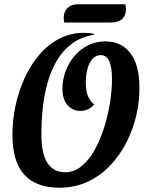

<svg xmlns="http://www.w3.org/2000/svg" viewBox="-20 -853 684 895"><path d="M257 22Q148 22 93 -39Q38 -100 38 -224Q38 -295 53 -363.5Q68 -432 96.5 -493Q125 -554 165.5 -600.5Q206 -647 258 -673.5Q310 -700 372 -700Q385 -700 396 -699Q407 -698 418 -695V-691Q358 -681 316 -650Q274 -619 246 -572Q218 -525 202 -468.5Q186 -412 179.5 -350.5Q173 -289 173 -228Q173 -135 201.5 -92.5Q230 -50 284 -50Q326 -50 361 -79Q396 -108 422 -155.5Q448 -203 466 -260.5Q484 -318 493 -376.5Q502 -435 502 -485Q502 -539 489.5 -567.5Q477 -596 449 -596Q427 -596 411.5 -579Q396 -562 388 -533Q380 -504 380 -467Q380 -428 390.5 -404Q401 -380 419 -366Q405 -350 389 -343Q373 -336 354 -336Q319 -336 295 -362.5Q271 -389 271 -440Q271 -479 285 -518.5Q299 -558 325.5 -590Q352 -622 389 -641Q426 -660 470 -660Q523 -660 558.5 -634Q594 -608 612 -560.5Q630 -513 630 -446Q631 -384 616 -318Q601 -252 570.5 -191.5Q540 -131 495 -83Q450 -35 390 -6.5Q330 22 257 22ZM280 -748Q278 -753 277.5 -759.5Q277 -766 277 -771Q277 -798 294.5 -815.5Q312 -833 341 -833H564Q566 -827 566.5 -820.5Q567 -814 567 -808Q567 -780 549 -764Q531 -748 497 -748Z"/></svg>

Font: Sansita Swashed Light Medium
Style: Regular
Weight: 500
Version: Version 1.003